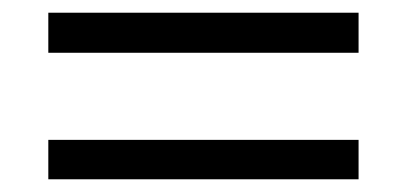

<svg xmlns="http://www.w3.org/2000/svg" viewBox="-20 -438 640 302"><path d="M56 -355V-418H544V-355ZM56 -156V-218H544V-156Z"/></svg>

Font: Nunito Sans 12pt ExtraLight 11pt
Style: Regular
Weight: 400
Version: Version 3.101;gftools[0.9.27]